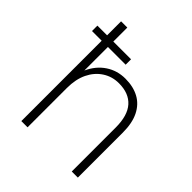

<svg xmlns="http://www.w3.org/2000/svg" viewBox="-197 -850 980 980"><g transform="rotate(45 293.0 -360.0)"><path d="M44 -580V-619H287V-580ZM114 0V-720H159V-410Q185 -467 231.5 -498Q278 -529 337 -529Q394 -529 435.5 -506.5Q477 -484 499.5 -438.5Q522 -393 522 -324V0H478V-317Q478 -404 440 -446.5Q402 -489 330 -489Q281 -489 242 -463.5Q203 -438 181 -392.5Q159 -347 159 -284V0Z"/></g></svg>

Font: DM Sans 11pt ExtraLight
Style: Regular
Weight: 250
Version: Version 4.004;gftools[0.9.30]